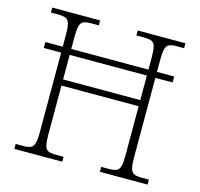

<svg xmlns="http://www.w3.org/2000/svg" viewBox="-104 -826 976 937"><g transform="rotate(15 384.0 -357.0)"><path d="M47 0V-25H86Q109 -25 122 -30.5Q135 -36 140.5 -54.5Q146 -73 146 -109V-513H58V-543H146V-605Q146 -642 140.5 -660Q135 -678 121.5 -683.5Q108 -689 82 -689H47V-714H289V-689H250Q226 -689 212.5 -683.5Q199 -678 194 -659.5Q189 -641 189 -604V-543H579V-604Q579 -641 574 -659.5Q569 -678 555.5 -683.5Q542 -689 516 -689H479V-714H720V-689H683Q659 -689 645.5 -683.5Q632 -678 627 -659.5Q622 -641 622 -604V-543H709V-513H622V-108Q622 -72 627.5 -54Q633 -36 646 -30.5Q659 -25 683 -25H720V0H479V-25H518Q542 -25 555.5 -30.5Q569 -36 574 -54.5Q579 -73 579 -109V-358H189V-109Q189 -73 194 -54.5Q199 -36 212 -30.5Q225 -25 249 -25H289V0ZM189 -389H579V-513H189Z"/></g></svg>

Font: Noto Serif Kannada ExtraLight
Style: Regular
Weight: 250
Version: Version 2.003